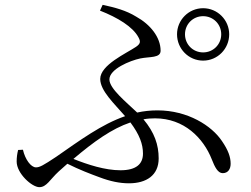

<svg xmlns="http://www.w3.org/2000/svg" viewBox="-20 -766 1040 795"><path d="M713 -624C713 -564 761 -515 821 -515C881 -515 929 -564 929 -624C929 -683 881 -732 821 -732C761 -732 713 -683 713 -624ZM746 -624C746 -666 779 -699 821 -699C863 -699 896 -666 896 -624C896 -582 863 -549 821 -549C779 -549 746 -582 746 -624ZM75 -146 55 -145C51 -129 49 -114 49 -97C49 -48 112 9 143 9C173 9 187 -23 223 -56L259 -88C309 -63 354 -46 392 -32C437 -15 476 -7 514 -7C586 -7 637 -40 637 -110C637 -166 620 -217 574 -272C590 -275 606 -276 622 -276C742 -276 822 -195 857 -106C869 -75 882 -49 902 -49C925 -49 935 -67 935 -88C935 -116 925 -144 899 -182C857 -245 758 -309 632 -309C603 -309 575 -306 548 -300C503 -343 433 -399 433 -437C433 -480 518 -515 561 -524C600 -532 645 -525 645 -556C645 -612 602 -665 544 -697C502 -723 456 -735 405 -746L394 -722C468 -693 530 -655 553 -612C563 -594 562 -585 543 -572C503 -545 395 -497 395 -439C395 -390 454 -336 498 -285C400 -251 311 -185 213 -117C159 -81 144 -73 129 -73C108 -73 84 -106 75 -146ZM520 -259C558 -208 572 -169 572 -130C572 -87 544 -61 479 -61C415 -61 344 -84 284 -108C369 -180 443 -233 520 -259Z"/></svg>

Font: Harano Aji Mincho KR
Style: Regular
Weight: 400
Foundry: Masamichi Hosoda
Version: HaranoAjiMinchoKR-Regular version 20230610;ttx 4.39.4